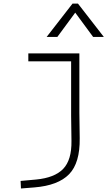

<svg xmlns="http://www.w3.org/2000/svg" viewBox="-20 -815 626 1069"><path d="M96.7 234.4 94.7 192.4 180.7 184.6Q284.2 174.8 331.8 125.2Q379.4 75.7 377.9 -30.3L376 -170.9V-473.6H137.7V-517.6H421.9V-187.5L423.8 -45.9Q425.8 92.3 364.7 155Q303.7 217.8 170.9 228.5ZM239.7 -609.4 383.8 -794.9H414.1L558.1 -609.4H498.5L398.9 -744.6L299.3 -609.4Z"/></svg>

Font: Caskaydia Cove ExtraLight
Style: Regular
Weight: 200
Monospace: yes
Designer: Aaron Bell
Foundry: Saja Typeworks
Version: Version 4.300; ttfautohint (v1.8.3)